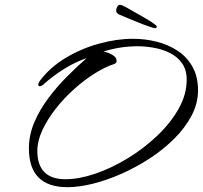

<svg xmlns="http://www.w3.org/2000/svg" viewBox="-20 -762 842 797"><path d="M260 15Q100 15 100 -146Q100 -202 122.5 -254.5Q145 -307 181 -355Q217 -403 259 -445Q301 -487 340 -521Q291 -504 245.5 -475.5Q200 -447 161 -412Q152 -404 145 -404Q139 -404 139 -411Q139 -417 145 -426Q187 -482 251.5 -521Q316 -560 390 -580.5Q464 -601 532 -601Q582 -601 630 -589Q678 -577 717 -551.5Q756 -526 779 -485Q802 -444 802 -387Q802 -333 775.5 -282.5Q749 -232 704 -187Q659 -142 602.5 -105Q546 -68 485 -41Q424 -14 366 0.5Q308 15 260 15ZM252 -18Q308 -18 375.5 -41Q443 -64 509.5 -104.5Q576 -145 632 -198Q688 -251 721.5 -310.5Q755 -370 755 -431Q755 -472 736 -499Q717 -526 686.5 -541.5Q656 -557 620 -563.5Q584 -570 551 -570Q515 -570 479.5 -564.5Q444 -559 409 -548Q418 -547 431 -542Q444 -537 454 -529Q464 -521 464 -509Q464 -500 453 -496Q416 -484 373 -457Q330 -430 288 -392.5Q246 -355 211.5 -311Q177 -267 156 -222Q135 -177 135 -136Q135 -18 252 -18ZM622 -645Q619 -645 598.5 -652Q578 -659 552 -669.5Q526 -680 503.5 -689.5Q481 -699 474 -702Q470 -704 466 -708Q462 -712 462 -719Q462 -724 466 -732.5Q470 -741 476 -742Q481 -742 486.5 -740Q492 -738 505 -731Q519 -723 542 -710Q565 -697 588 -683.5Q611 -670 625 -659Q627 -658 628.5 -656Q630 -654 631 -652Q631 -645 622 -645Z"/></svg>

Font: Hurricane
Style: Regular
Weight: 400
Designer: Robert E. Leuschke
Foundry: Robert E. Leuschke
Version: Version 1.010; ttfautohint (v1.8.3)